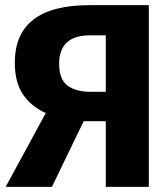

<svg xmlns="http://www.w3.org/2000/svg" viewBox="-20 -731 655 751"><path d="M562.1 -710.8V0H393.8V-256.9H307.2L183.1 0H2.1L159 -288.7Q100 -315.9 69 -363.1Q37.9 -410.3 37.9 -485.6Q37.9 -710.8 329.7 -710.8ZM393.8 -592.8H332.3Q211.3 -592.8 211.3 -481.5Q211.3 -420.5 244.1 -396.2Q276.9 -371.8 335.9 -371.8H393.8Z"/></svg>

Font: FiraCode Nerd Font Mono
Style: Bold
Weight: 700
Monospace: yes
Designer: Carrois Corporate, Edenspiekermann AG, Nikita Prokopov
Foundry: Carrois Corporate, Edenspiekermann AG, Nikita Prokopov
Version: Version 6.002;Nerd Fonts 3.3.0